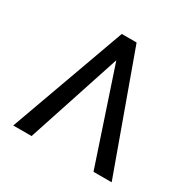

<svg xmlns="http://www.w3.org/2000/svg" viewBox="-161 -887 1044 1046"><g transform="rotate(30 361.0 -364.0)"><path d="M556.6 0 352.5 -612.3 327.1 -727.5H407.7L670.9 0ZM368.2 -612.3 167 0H51.8L314.5 -727.5H394.5Z"/></g></svg>

Font: Inter 16pt
Style: Regular
Weight: 400
Version: Version 4.001;git-66647c0bb